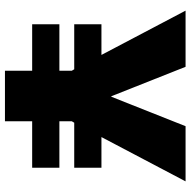

<svg xmlns="http://www.w3.org/2000/svg" viewBox="-17 -753 770 776"><g transform="rotate(90 368.0 -365.0)"><path d="M78 -110V-220H266V-270L260 -280H78V-390H202L23 -730H250L369 -430H371L490 -730H713L534 -390H658V-280H476L470 -270V-220H658V-110H470V0H266V-110Z"/></g></svg>

Font: M PLUS 1p Black
Style: Regular
Weight: 900
Version: Version 1.061